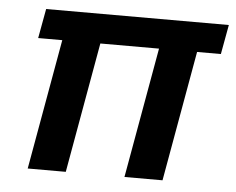

<svg xmlns="http://www.w3.org/2000/svg" viewBox="-42 -553 741 603"><g transform="rotate(5 328.0 -252.0)"><path d="M66 0 139 -411H63L80 -504H656L639 -411H564L491 0H371L444 -411H259L186 0Z"/></g></svg>

Font: DM Sans SemiBold
Style: Italic
Weight: 600
Italic angle: -10°
Designer: Colophon Foundry, Jonny Pinhorn
Foundry: Colophon Foundry
Version: Version 4.004;gftools[0.9.30]